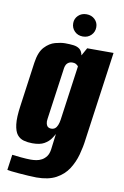

<svg xmlns="http://www.w3.org/2000/svg" viewBox="-87 -697 562 868"><g transform="rotate(10 194.5 -263.0)"><path d="M143 120Q127 120 105.5 118.5Q84 117 63 115.5Q42 114 26.5 112Q11 110 8 109L18 38Q32 40 59 42.5Q86 45 104 45Q116 45 129 43Q142 41 154 34.5Q166 28 175 16Q184 4 187 -17L196 -89Q191 -79 181 -65Q171 -51 152 -40Q133 -29 98 -29Q77 -29 58.5 -34Q40 -39 28 -54Q16 -69 12 -100.5Q8 -132 16 -187L44 -389Q51 -439 73 -462.5Q95 -486 121 -493Q147 -500 166 -500Q187 -500 204 -498Q221 -496 232.5 -487.5Q244 -479 248 -459L268 -495H389L332 -87Q328 -53 318 -16.5Q308 20 288 51Q268 82 233 101Q198 120 143 120ZM170 -109Q181 -109 188 -114.5Q195 -120 199.5 -131Q204 -142 206 -156L241 -407Q239 -410 236 -412.5Q233 -415 228 -417.5Q223 -420 213 -420Q200 -420 190.5 -411Q181 -402 179 -378L147 -150Q145 -137 147 -129Q149 -121 152 -117Q155 -113 160 -111Q165 -109 170 -109ZM239 -544Q216 -544 201 -559Q186 -574 186 -596Q186 -617 201 -631.5Q216 -646 239 -646Q262 -646 277 -631.5Q292 -617 292 -596Q292 -574 277 -559Q262 -544 239 -544Z"/></g></svg>

Font: Alumni Sans Thin ExtraBold
Style: Italic
Weight: 800
Italic angle: -8°
Version: Version 1.016